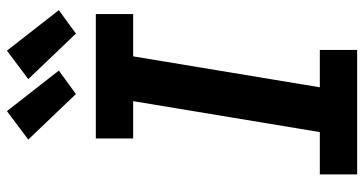

<svg xmlns="http://www.w3.org/2000/svg" viewBox="-262 -762 1025 540"><g transform="rotate(-90 250.0 -492.5)"><path d="M29 0V-105H148L235 -630H130V-735H480V-630H361L274 -105H379V0ZM425 -791 297 -925 377 -985 491 -839ZM255 -791 127 -925 207 -985 321 -839Z"/></g></svg>

Font: Iosevka Extrabold Oblique
Style: Regular
Weight: 800
Italic angle: -9°
Monospace: yes
Designer: Belleve Invis
Foundry: Belleve Invis
Version: Version 32.5.0; ttfautohint (v1.8.4)